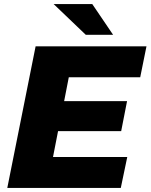

<svg xmlns="http://www.w3.org/2000/svg" viewBox="-20 -929 744 949"><path d="M320 -547 297 -429H608L579 -281H267L242 -153H609L577 0H16L156 -700H704L673 -547ZM245 -909H436L539 -757H404Z"/></svg>

Font: Idrija
Style: Italic
Weight: 800
Italic angle: -11.3°
Designer: Julieta Ulanovsky
Foundry: Julieta Ulanovsky
Version: Version 7.200